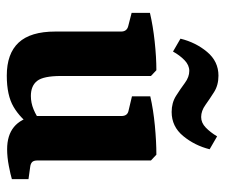

<svg xmlns="http://www.w3.org/2000/svg" viewBox="-69 -587 664 566"><g transform="rotate(90 263.0 -304.0)"><path d="M355 -69Q329 -32 295 -12Q261 8 203 8Q138 8 105.5 -27Q73 -62 73 -135V-329Q73 -346 57 -350L18 -360V-414Q56 -423 102.5 -428Q149 -433 187 -433L204 -417V-152Q204 -100 218.5 -81.5Q233 -63 263 -63Q283 -63 302.5 -71Q322 -79 340 -93ZM508 -7Q495 -3 469 2Q443 7 420 7Q379 7 354.5 -13Q330 -33 322 -73V-330Q322 -348 306 -351L264 -361V-415Q303 -424 350 -428.5Q397 -433 436 -433L453 -417V-83Q453 -71 458 -66.5Q463 -62 472 -61L508 -56ZM310 -478Q283 -478 262.5 -491Q242 -504 224.5 -517Q207 -530 189 -530Q172 -530 157.5 -516Q143 -502 132 -482L94 -504Q105 -549 133 -582.5Q161 -616 203 -616Q231 -616 251.5 -603Q272 -590 289.5 -577.5Q307 -565 325 -565Q342 -565 356 -578.5Q370 -592 382 -612L420 -590Q409 -546 381 -512Q353 -478 310 -478Z"/></g></svg>

Font: Rasa
Style: Bold
Weight: 700
Designer: Anna Giedrys (Yrsa+Rasa design), David Brezina (Yrsa art-direction, Rasa art-direction, design)
Foundry: Rosetta Type Foundry
Version: Version 2.004